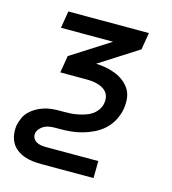

<svg xmlns="http://www.w3.org/2000/svg" viewBox="-109 -610 819 914"><g transform="rotate(15 300.0 -152.5)"><path d="M436 215H179Q157 215 135 212.5Q113 210 93 202.5Q73 195 56.5 182.5Q40 170 30 152Q20 134 17 112Q14 90 17 68Q21 49 29 30.5Q37 12 51.5 -2.5Q66 -17 83.5 -27Q101 -37 120 -43Q139 -49 157.5 -51Q176 -53 195 -53H217Q234 -53 251.5 -54Q269 -55 286 -58.5Q303 -62 320.5 -67.5Q338 -73 353 -83Q368 -93 379 -108.5Q390 -124 393 -141Q396 -156 393.5 -170Q391 -184 383.5 -194.5Q376 -205 364 -212Q352 -219 338.5 -223Q325 -227 311.5 -228.5Q298 -230 283 -230H153L167 -314L358 -436H101L115 -520H512L498 -436L307 -314Q333 -313 357 -308.5Q381 -304 403.5 -295Q426 -286 445 -271.5Q464 -257 476.5 -237Q489 -217 491.5 -192Q494 -167 490 -141Q485 -113 471.5 -86Q458 -59 436 -38Q414 -17 386.5 -3.5Q359 10 330.5 18Q302 26 274 28.5Q246 31 218 31H196Q183 31 170 33Q157 35 145 41Q133 47 123.5 58Q114 69 112 81Q110 94 116 105Q122 116 132 121.5Q142 127 154 129Q166 131 179 131H437Z"/></g></svg>

Font: Iosevka Aile Medium
Style: Italic
Weight: 500
Italic angle: -9°
Designer: Belleve Invis
Foundry: Belleve Invis
Version: Version 31.1.0; ttfautohint (v1.8.4)